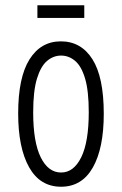

<svg xmlns="http://www.w3.org/2000/svg" viewBox="-20 -697 463 729"><path d="M212 12Q132 12 90.5 -62Q49 -136 49 -266Q49 -403 92 -471.5Q135 -540 211 -540Q288 -540 331 -472Q374 -404 374 -265Q374 -134 332.5 -61Q291 12 212 12ZM212 -42Q260 -42 288.5 -100Q317 -158 317 -271Q317 -352 303 -399Q289 -446 265 -466Q241 -486 212 -486Q183 -486 159 -466Q135 -446 120.5 -399Q106 -352 106 -270Q106 -158 134.5 -100Q163 -42 212 -42ZM122 -629V-677H300V-629Z"/></svg>

Font: Bricolage Grotesque 10pt Condensed ExtraLight
Style: Regular
Weight: 200
Width: 3
Designer: Mathieu Triay
Foundry: Atelier Triay
Version: Version 1.000; ttfautohint (v1.8.4.7-5d5b);gftools[0.9.32]